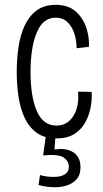

<svg xmlns="http://www.w3.org/2000/svg" viewBox="-20 -560 425 792"><path d="M213 11Q163 11 131 -12.5Q99 -36 81 -75.5Q63 -115 56 -163.5Q49 -212 49 -262Q49 -317 56.5 -367Q64 -417 82.5 -456Q101 -495 132 -517.5Q163 -540 209 -540Q261 -540 291.5 -513.5Q322 -487 335.5 -447Q349 -407 347 -367L296 -361Q296 -393 286.5 -422Q277 -451 258 -469Q239 -487 209 -487Q157 -487 131.5 -425.5Q106 -364 106 -263Q106 -161 132 -101.5Q158 -42 213 -42Q257 -42 282 -80.5Q307 -119 302 -182L358 -181Q360 -151 354 -118Q348 -85 332 -55.5Q316 -26 287 -7.5Q258 11 213 11ZM139 203 145 162Q157 166 177 168.5Q197 171 217 169Q237 167 250.5 157Q264 147 264 127Q264 105 243 90Q222 75 158 81L172 -21H210L205 57Q252 49 282 68Q312 87 312 130Q312 163 294 181.5Q276 200 249 207Q222 214 192.5 212Q163 210 139 203Z"/></svg>

Font: Bricolage Grotesque 10pt Condensed ExtraLight
Style: Regular
Weight: 200
Width: 3
Designer: Mathieu Triay
Foundry: Atelier Triay
Version: Version 1.000; ttfautohint (v1.8.4.7-5d5b);gftools[0.9.32]